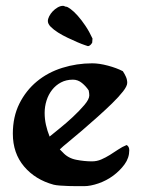

<svg xmlns="http://www.w3.org/2000/svg" viewBox="-20 -632 482 658"><path d="M296 -415Q320 -415 350 -407Q380 -399 401 -388Q407 -379 411.5 -369Q416 -359 416 -348Q416 -337 401.5 -318.5Q387 -300 364.5 -278Q342 -256 314.5 -231.5Q287 -207 261.5 -185Q236 -163 215 -146Q194 -129 185 -120L195 -110Q213 -90 241 -84.5Q269 -79 295 -79Q312 -79 327 -85.5Q342 -92 356.5 -101Q371 -110 385 -119.5Q399 -129 414 -135Q423 -130 423 -117Q423 -91 407 -69Q391 -47 368 -30Q345 -13 317.5 -3.5Q290 6 268 6Q259 6 244.5 6Q230 6 215 5.5Q200 5 186 4Q172 3 164 1Q101 -16 62.5 -61.5Q24 -107 24 -174Q24 -232 46.5 -277Q69 -322 106.5 -353Q144 -384 193.5 -399.5Q243 -415 296 -415ZM133 -245Q133 -224 137.5 -204Q142 -184 150 -164Q162 -174 184.5 -192Q207 -210 229.5 -231Q252 -252 269 -272Q286 -292 286 -305Q286 -312 284 -322Q275 -336 261 -347.5Q247 -359 230 -359Q207 -359 189 -349.5Q171 -340 158.5 -324Q146 -308 139.5 -287.5Q133 -267 133 -245ZM196 -612Q199 -612 201.5 -610.5Q204 -609 207 -609Q211 -609 222 -601Q233 -593 246 -578.5Q259 -564 272.5 -544Q286 -524 297 -500L296 -486Q294 -482 290 -478Q286 -474 281 -474Q281 -474 270.5 -477.5Q260 -481 245 -487.5Q230 -494 212 -502.5Q194 -511 179 -520.5Q164 -530 154 -540Q144 -550 144 -560Q144 -567 148.5 -576Q153 -585 160.5 -593Q168 -601 177.5 -606.5Q187 -612 196 -612Z"/></svg>

Font: CAT Altenglisch
Style: Regular
Weight: 400
Designer: Peter Wiegel
Foundry: Peter Wiegel, CAT Fonts
Version: Version 1.000